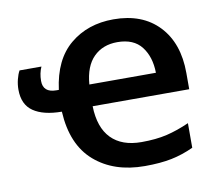

<svg xmlns="http://www.w3.org/2000/svg" viewBox="-67 -629 821 717"><g transform="rotate(-10 344.0 -270.0)"><path d="M405.8 -550.3Q515.1 -550.3 577.4 -484.6Q639.6 -418.9 639.6 -305.7V-244.1H273.4Q275.4 -163.1 315.7 -121.8Q356 -80.6 430.2 -80.6Q485.4 -80.6 526.6 -90.3Q567.9 -100.1 612.8 -120.1V-26.9Q571.8 -7.8 529.1 1Q486.3 9.8 427.2 9.8Q310.1 9.8 236.8 -54Q163.6 -117.7 156.7 -244.1Q86.9 -244.6 49.1 -270.5Q11.2 -296.4 11.2 -353Q11.2 -372.6 15.9 -391.4Q20.5 -410.2 27.8 -423.3H110.8Q100.1 -399.4 100.1 -370.6Q100.1 -326.2 150.4 -326.2H159.7Q174.3 -439 241.2 -494.6Q308.1 -550.3 405.8 -550.3ZM405.3 -463.9Q350.1 -463.9 315.4 -429.4Q280.8 -395 275.4 -326.2H527.8Q526.9 -386.7 497.1 -425.3Q467.3 -463.9 405.3 -463.9Z"/></g></svg>

Font: Open Sans SemiBold
Style: Regular
Weight: 600
Designer: Monotype Design Team
Foundry: Monotype Imaging Inc.
Version: Version 3.003; ttfautohint (v1.8.4)